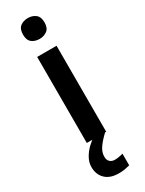

<svg xmlns="http://www.w3.org/2000/svg" viewBox="-254 -783 791 1046"><g transform="rotate(-30 142.0 -259.5)"><path d="M203 -541V0H81V-541ZM143 -750Q170 -750 190 -735Q210 -720 210 -684Q210 -649 190 -634Q170 -619 143 -619Q114 -619 94.5 -634Q75 -649 75 -684Q75 -720 94.5 -735Q114 -750 143 -750ZM126 113Q126 134 137.5 145Q149 156 168 156Q184 156 197.5 153Q211 150 220 148V221Q205 225 189 228Q173 231 150 231Q96 231 66.5 202.5Q37 174 37 127Q37 98 52 71Q67 44 90 22Q113 0 139 -16L196 0Q162 32 144 58.5Q126 85 126 113Z"/></g></svg>

Font: Noto Sans Sundanese SemiBold
Style: Regular
Weight: 600
Version: Version 2.003